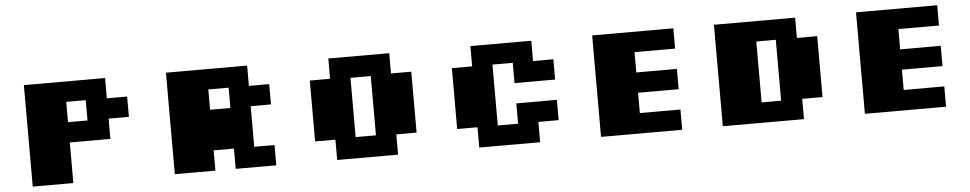

<svg xmlns="http://www.w3.org/2000/svg" viewBox="-38 -901 5950 1178"><g transform="rotate(-5 2937.5 -312.5)"><path d="M125 0V-625H625V-500H750V-375H625V-250H375V0ZM375 -375H495V-500H375Z M1000 0V-625H1500V-500H1625V-375H1500V-125H1625V0H1375V-125H1250V0ZM1250 -375H1375V-500H1250Z M2000 0V-125H1875V-500H2000V-625H2375V-500H2500V-125H2375V0ZM2125 -130H2250V-495H2125Z M2875 0V-125H2750V-500H2875V-625H3250V-500H3375V-375H3125V-500H3000V-125H3125V-250H3375V-125H3250V0Z M3625 0V-625H4125V-500H3875V-375H4125V-250H3875V-125H4125V0Z M4375 0V-625H4875V-500H5000V-125H4875V0ZM4625 -125H4745V-500H4625Z M5250 0V-625H5750V-500H5500V-375H5750V-250H5500V-125H5750V0Z"/></g></svg>

Font: Silkscreen
Style: Bold
Weight: 700
Designer: Jason Kottke
Foundry: Jason Kottke
Version: Version 1.001; ttfautohint (v1.8.4.7-5d5b)